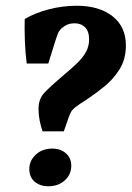

<svg xmlns="http://www.w3.org/2000/svg" viewBox="-20 -642 458 668"><path d="M128 -185Q122 -202 118 -222.5Q114 -243 114 -263Q114 -298 135 -320Q156 -342 196 -376Q226 -401 247 -421Q268 -441 279 -461Q290 -481 290 -505Q290 -533 276 -547Q262 -561 239 -561Q215 -561 196 -545Q185 -535 181 -524.5Q177 -514 171 -495L148 -421H73Q68 -458 66.5 -500Q65 -542 66 -576Q104 -598 151.5 -610Q199 -622 247 -622Q325 -622 371.5 -585.5Q418 -549 418 -484Q418 -436 396 -401Q374 -366 343 -341Q312 -316 285 -298Q255 -279 243 -269.5Q231 -260 226.5 -251.5Q222 -243 216 -225L202 -185ZM148 6Q119 6 100.5 -10Q82 -26 82 -54Q82 -83 104.5 -104Q127 -125 162 -125Q191 -125 209.5 -108.5Q228 -92 228 -66Q228 -35 205.5 -14.5Q183 6 148 6Z"/></svg>

Font: Rasa
Style: Italic
Weight: 400
Italic angle: -7.10001°
Designer: Anna Giedrys (Yrsa+Rasa design), David Brezina (Yrsa art-direction, Rasa art-direction, design)
Foundry: Rosetta Type Foundry
Version: Version 2.004